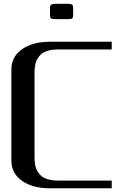

<svg xmlns="http://www.w3.org/2000/svg" viewBox="-20 -1017 707 1037"><path d="M375 -976.1V-934.1Q375 -921.9 370.1 -917.7Q365.2 -913.6 343.8 -913.6H281.2Q260.3 -913.6 255.1 -917.7Q250 -921.9 250 -934.1V-976.1Q250.5 -983.4 251.5 -986.6Q252.4 -989.7 259.5 -993.2Q266.6 -996.6 281.2 -996.6H343.8Q358.4 -996.6 365.5 -993.7Q372.6 -990.7 373.5 -987.5Q374.5 -984.4 375 -976.1ZM583.5 -41.5V0H250Q156.2 0 98.9 -40.3Q41.5 -80.6 41.5 -149.9V-641.6Q41.5 -710.9 98.9 -751.2Q156.2 -791.5 250 -791.5H583.5V-750H291.5Q266.6 -750 246.6 -745.1Q226.6 -740.2 213.9 -732.7Q201.2 -725.1 191.9 -713.4Q182.6 -701.7 177.7 -691.2Q172.9 -680.7 170.2 -666Q167.5 -651.4 167 -641.6Q166.5 -631.8 166.5 -618.7V-172.9Q166.5 -159.7 167 -149.9Q167.5 -140.1 170.2 -125.5Q172.9 -110.8 177.7 -100.3Q182.6 -89.8 191.9 -78.1Q201.2 -66.4 213.9 -58.8Q226.6 -51.3 246.6 -46.4Q266.6 -41.5 291.5 -41.5Z"/></svg>

Font: Gputeks
Style: Bold
Weight: 600
Width: 8
Version: Version 0.9